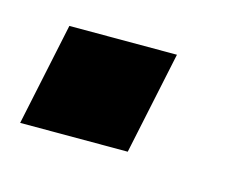

<svg xmlns="http://www.w3.org/2000/svg" viewBox="-40 -179 298 231"><g transform="rotate(15 109.0 -64.0)"><path d="M-3 0 24 -128H158L131 0Z"/></g></svg>

Font: Saira ExtraCondensed ExtraBold
Style: Italic
Weight: 800
Width: 2
Italic angle: -12°
Designer: Hector Gatti with collaboration of the Omnibus-Type team
Foundry: Omnibus-Type
Version: Version 1.101